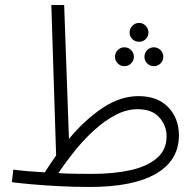

<svg xmlns="http://www.w3.org/2000/svg" viewBox="-20 -730 778 763"><path d="M336 13Q278 13 218 10Q158 7 107.5 2.5Q57 -2 27 -6L33 -56Q85 -49 158 -45Q180 -80 203 -112L184 -710H235L254 -178Q317 -254 387.5 -301Q458 -348 530 -348Q606 -348 648.5 -304Q691 -260 691 -192Q691 -93 600.5 -40Q510 13 336 13ZM527 -296Q482 -296 438 -272.5Q394 -249 352.5 -211Q311 -173 275.5 -128.5Q240 -84 212 -42Q244 -40 278 -39.5Q312 -39 346 -39Q433 -39 499.5 -54Q566 -69 604 -102Q642 -135 642 -189Q642 -231 613 -263.5Q584 -296 527 -296ZM533 -564Q517 -564 506 -574.5Q495 -585 495 -601Q495 -616 506 -627.5Q517 -639 533 -639Q548 -639 559 -627.5Q570 -616 570 -601Q570 -585 559 -574.5Q548 -564 533 -564ZM474 -467Q459 -467 448 -478Q437 -489 437 -504Q437 -520 448 -531Q459 -542 474 -542Q490 -542 501 -531Q512 -520 512 -504Q512 -489 501 -478Q490 -467 474 -467ZM591 -467Q576 -467 565 -478Q554 -489 554 -504Q554 -520 565 -531Q576 -542 591 -542Q607 -542 618 -531Q629 -520 629 -504Q629 -489 618 -478Q607 -467 591 -467Z"/></svg>

Font: Noto Sans Arabic SemCond Light
Style: Regular
Weight: 300
Width: 4
Designer: Monotype Design Team, Nadine Chahine, Nizar Qandah and Khaled Hosny
Foundry: Monotype Imaging Inc.
Version: Version 2.012; ttfautohint (v1.8.4.7-5d5b)